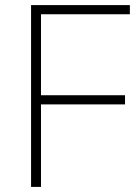

<svg xmlns="http://www.w3.org/2000/svg" viewBox="-20 -734 537 754"><path d="M141 0H102V-714H490V-678H141V-360H471V-324H141Z"/></svg>

Font: Noto Sans Gujarati ExtraLight
Style: Regular
Weight: 200
Designer: Jelle Bosma - Monotype Design Team, Universal Thirst
Foundry: Monotype Imaging Inc.
Version: Version 2.106; ttfautohint (v1.8.4.7-5d5b)